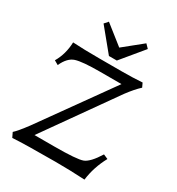

<svg xmlns="http://www.w3.org/2000/svg" viewBox="-214 -1054 1100 1193"><g transform="rotate(30 336.0 -458.0)"><path d="M574.2 4.9Q466.3 -1 364.3 -1Q145 -1 56.2 4.9L40 -28.8Q64 -49.8 114.7 -117.7L476.6 -624H323.2Q196.8 -624 150.4 -609.1Q104 -594.2 74.2 -528.3L44.4 -545.4Q84 -612.3 86.9 -698.2Q162.6 -693.4 277.3 -693.4H439Q516.1 -693.4 585.4 -698.2L599.1 -668.9Q563.5 -636.7 520.5 -579.1L167 -79.6H307.1Q471.2 -79.6 511 -95Q550.8 -110.4 601.1 -191.4L633.8 -177.2Q585.9 -89.4 574.2 4.9ZM378.4 -736.3H321.8L191.9 -894.5L215.3 -920.9L351.1 -813.5L483.9 -920.9L509.3 -894.5Z"/></g></svg>

Font: Almanac
Style: Regular
Weight: 400
Designer: Eden's Almanac
Version: Version 3.501;March 28, 2021;FontCreator 13.0.0.2683 64-bit